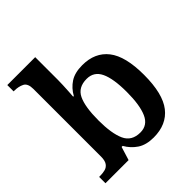

<svg xmlns="http://www.w3.org/2000/svg" viewBox="-207 -900 1051 1051"><g transform="rotate(-45 318.0 -375.0)"><path d="M381 10Q323 10 286.5 -14.5Q250 -39 228 -78H220L196 0H17V-49H25Q45 -49 63 -53.5Q81 -58 92 -73.5Q103 -89 103 -120V-644Q103 -687 79 -699Q55 -711 23 -711H17V-760H233V-584Q233 -568 232 -544Q231 -520 229.5 -496.5Q228 -473 227 -460H232Q254 -500 290 -523.5Q326 -547 384 -547Q482 -547 534 -480.5Q586 -414 586 -270Q586 -124 533.5 -57Q481 10 381 10ZM349 -61Q405 -61 429 -115Q453 -169 453 -271Q453 -374 428.5 -425.5Q404 -477 348 -477Q282 -477 257.5 -426Q233 -375 233 -270Q233 -169 257.5 -115Q282 -61 349 -61Z"/></g></svg>

Font: Noto Serif NP Hmong SemiBold
Style: Regular
Weight: 600
Designer: Dalton Maag Ltd
Foundry: Dalton Maag Ltd
Version: Version 1.001; ttfautohint (v1.8.4.7-5d5b)